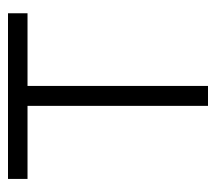

<svg xmlns="http://www.w3.org/2000/svg" viewBox="-50 -490 540 480"><g transform="rotate(-90 220.0 -250.0)"><path d="M426.8 -500Q426.8 -487.3 426.8 -451.2Q381.8 -451.2 245.1 -451.2Q245.1 -337.9 245.1 0Q232.4 0 195.3 0Q195.3 -112.3 195.3 -451.2Q149.4 -451.2 12.7 -451.2Q12.7 -462.9 12.7 -500Q116.2 -500 426.8 -500Z"/></g></svg>

Font: LeFont
Style: ExtraLight
Weight: 200
Designer: Leryon MEDIA
Version: Version 1.0